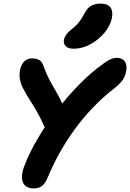

<svg xmlns="http://www.w3.org/2000/svg" viewBox="-20 -1036 726 1072"><path d="M169 16Q136 16 119 -1Q102 -18 102.5 -48.5Q103 -79 120 -120Q145 -184 189 -259.5Q233 -335 291.5 -412.5Q350 -490 418 -560Q486 -630 559 -682Q584 -700 600 -706.5Q616 -713 631 -713Q652 -713 665.5 -704Q679 -695 684 -677.5Q689 -660 684 -637Q681 -620 674 -605Q667 -590 653.5 -575Q640 -560 616 -541Q554 -493 498.5 -435Q443 -377 396.5 -313Q350 -249 313 -182.5Q276 -116 249 -51Q234 -13 215.5 1.5Q197 16 169 16ZM292 -255Q275 -255 263 -263Q251 -271 245 -287Q222 -345 203.5 -380.5Q185 -416 169.5 -441Q154 -466 138.5 -490.5Q123 -515 105 -550Q95 -571 91 -595Q87 -619 92 -646Q99 -679 117 -694.5Q135 -710 158 -710Q180 -710 197 -702Q214 -694 224 -665Q238 -626 251.5 -599.5Q265 -573 278 -551Q291 -529 304 -505.5Q317 -482 330.5 -451.5Q344 -421 359 -376Q364 -359 361 -338.5Q358 -318 348.5 -299Q339 -280 324.5 -267.5Q310 -255 292 -255ZM392 -764Q360 -764 346.5 -778.5Q333 -793 337 -815Q341 -831 351 -844.5Q361 -858 380 -873Q406 -893 420.5 -911.5Q435 -930 450 -958Q468 -993 490.5 -1004.5Q513 -1016 541 -1016Q580 -1016 596 -995.5Q612 -975 605 -936Q595 -890 561.5 -851Q528 -812 483 -788Q438 -764 392 -764Z"/></svg>

Font: Shantell Sans Light
Style: Bold Italic
Weight: 700
Italic angle: -11°
Version: Version 1.011;[c5ecc13dd]